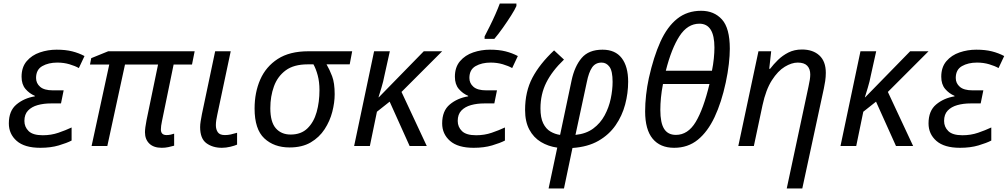

<svg xmlns="http://www.w3.org/2000/svg" viewBox="-20 -826 5700 1086"><path d="M208 10Q119 10 74.5 -29Q30 -68 30 -128Q30 -199 73 -235Q116 -271 177 -281V-284Q146 -297 124 -323Q102 -349 102 -392Q102 -446 131 -480Q160 -514 205.5 -529.5Q251 -545 300 -545Q351 -545 388.5 -535.5Q426 -526 458 -509L426 -441Q405 -453 373 -462.5Q341 -472 304 -472Q254 -472 219 -452Q184 -432 184 -385Q184 -355 207 -335Q230 -315 279 -315H340L325 -241H268Q227 -241 193 -231.5Q159 -222 138.5 -200.5Q118 -179 118 -142Q118 -108 142 -84.5Q166 -61 222 -61Q269 -61 310 -75Q351 -89 385 -105V-31Q358 -17 312.5 -3.5Q267 10 208 10Z M895 10Q849 10 824.5 -14Q800 -38 800 -78Q800 -101 809 -147L874 -461H687L587 0H498L598 -461H489L496 -497L592 -536H1081L1066 -461H962L896 -140Q893 -127 891.5 -114.5Q890 -102 890 -94Q890 -62 922 -62Q934 -62 945.5 -64.5Q957 -67 965 -70V-2Q951 2 933 6Q915 10 895 10Z M1235 10Q1183 10 1147.5 -16Q1112 -42 1112 -107Q1112 -122 1115 -140.5Q1118 -159 1122 -180L1197 -536H1285L1209 -177Q1206 -164 1203.5 -148Q1201 -132 1201 -118Q1201 -94 1212 -78Q1223 -62 1252 -62Q1269 -62 1285 -65.5Q1301 -69 1321 -75V-8Q1308 -2 1283 4Q1258 10 1235 10Z M1618 8Q1530 8 1475 -43.5Q1420 -95 1420 -212Q1420 -303 1452 -376Q1484 -449 1551 -492.5Q1618 -536 1724 -536H1972L1958 -462H1827Q1844 -433 1858.5 -395Q1873 -357 1873 -293Q1873 -246 1859.5 -193.5Q1846 -141 1816 -95Q1786 -49 1737.5 -20.5Q1689 8 1618 8ZM1624 -65Q1683 -65 1719 -100Q1755 -135 1771 -192Q1787 -249 1787 -316Q1787 -363 1777 -400Q1767 -437 1753 -462H1720Q1642 -462 1596 -428Q1550 -394 1529.5 -337.5Q1509 -281 1509 -214Q1509 -136 1540 -100.5Q1571 -65 1624 -65Z M1983 0 2096 -536H2185L2155 -401Q2148 -364 2137.5 -330Q2127 -296 2121 -276H2123L2377 -536H2481L2251 -306L2394 0H2297L2184 -251L2112 -194L2072 0Z M2659 10Q2570 10 2525.5 -29Q2481 -68 2481 -128Q2481 -199 2524 -235Q2567 -271 2628 -281V-284Q2597 -297 2575 -323Q2553 -349 2553 -392Q2553 -446 2582 -480Q2611 -514 2656.5 -529.5Q2702 -545 2751 -545Q2802 -545 2839.5 -535.5Q2877 -526 2909 -509L2877 -441Q2856 -453 2824 -462.5Q2792 -472 2755 -472Q2705 -472 2670 -452Q2635 -432 2635 -385Q2635 -355 2658 -335Q2681 -315 2730 -315H2791L2776 -241H2719Q2678 -241 2644 -231.5Q2610 -222 2589.5 -200.5Q2569 -179 2569 -142Q2569 -108 2593 -84.5Q2617 -61 2673 -61Q2720 -61 2761 -75Q2802 -89 2836 -105V-31Q2809 -17 2763.5 -3.5Q2718 10 2659 10ZM2721 -606V-620Q2734 -645 2750.5 -678Q2767 -711 2782 -745Q2797 -779 2807 -806H2901V-792Q2893 -773 2871.5 -739Q2850 -705 2824.5 -669Q2799 -633 2776 -606Z M3083 240 3132 9Q3081 2 3039.5 -23Q2998 -48 2974 -93Q2950 -138 2950 -204Q2950 -308 2991.5 -386.5Q3033 -465 3114 -541L3170 -489Q3103 -425 3070 -359Q3037 -293 3037 -213Q3037 -160 3052.5 -128.5Q3068 -97 3093.5 -82Q3119 -67 3148 -63L3213 -371Q3230 -451 3270 -498Q3310 -545 3388 -545Q3460 -545 3496.5 -497.5Q3533 -450 3533 -364Q3533 -299 3516 -235Q3499 -171 3462 -117.5Q3425 -64 3365 -29.5Q3305 5 3218 11L3170 240ZM3235 -63Q3295 -69 3335.5 -99Q3376 -129 3400 -173.5Q3424 -218 3434.5 -268Q3445 -318 3445 -363Q3445 -424 3427.5 -448Q3410 -472 3383 -472Q3348 -472 3329 -444.5Q3310 -417 3299 -361Z M3793 10Q3714 10 3671.5 -41.5Q3629 -93 3629 -196Q3629 -240 3634.5 -289Q3640 -338 3650 -384Q3677 -505 3715.5 -590Q3754 -675 3810.5 -720Q3867 -765 3946 -765Q4019 -765 4063.5 -716Q4108 -667 4108 -550Q4108 -513 4102.5 -464Q4097 -415 4085 -359Q4061 -247 4022 -164Q3983 -81 3927 -35.5Q3871 10 3793 10ZM3746 -426H4007Q4014 -460 4017.5 -494.5Q4021 -529 4021 -557Q4021 -692 3936 -692Q3869 -692 3823.5 -622Q3778 -552 3746 -426ZM3803 -63Q3871 -63 3915 -136Q3959 -209 3993 -351H3730Q3722 -310 3718.5 -273.5Q3715 -237 3715 -204Q3715 -131 3736.5 -97Q3758 -63 3803 -63Z M4430 240 4553 -336Q4558 -359 4560.5 -375Q4563 -391 4563 -405Q4563 -436 4546 -454Q4529 -472 4492 -472Q4458 -472 4419 -448.5Q4380 -425 4346 -372Q4312 -319 4293 -231L4244 0H4156L4270 -536H4342L4331 -437H4336Q4355 -462 4380.5 -487Q4406 -512 4439.5 -529Q4473 -546 4516 -546Q4578 -546 4614.5 -512.5Q4651 -479 4651 -414Q4651 -391 4647.5 -367.5Q4644 -344 4640 -326L4518 240Z M4734 0 4847 -536H4936L4906 -401Q4899 -364 4888.5 -330Q4878 -296 4872 -276H4874L5128 -536H5232L5002 -306L5145 0H5048L4935 -251L4863 -194L4823 0Z M5410 10Q5321 10 5276.5 -29Q5232 -68 5232 -128Q5232 -199 5275 -235Q5318 -271 5379 -281V-284Q5348 -297 5326 -323Q5304 -349 5304 -392Q5304 -446 5333 -480Q5362 -514 5407.5 -529.5Q5453 -545 5502 -545Q5553 -545 5590.5 -535.5Q5628 -526 5660 -509L5628 -441Q5607 -453 5575 -462.5Q5543 -472 5506 -472Q5456 -472 5421 -452Q5386 -432 5386 -385Q5386 -355 5409 -335Q5432 -315 5481 -315H5542L5527 -241H5470Q5429 -241 5395 -231.5Q5361 -222 5340.5 -200.5Q5320 -179 5320 -142Q5320 -108 5344 -84.5Q5368 -61 5424 -61Q5471 -61 5512 -75Q5553 -89 5587 -105V-31Q5560 -17 5514.5 -3.5Q5469 10 5410 10Z"/></svg>

Font: Manna Sans
Style: Italic
Weight: 400
Italic angle: -12°
Designer: Monotype Design Team
Foundry: Monotype Imaging Inc.
Version: Version 2.001.1; ttfautohint (v1.8.2)